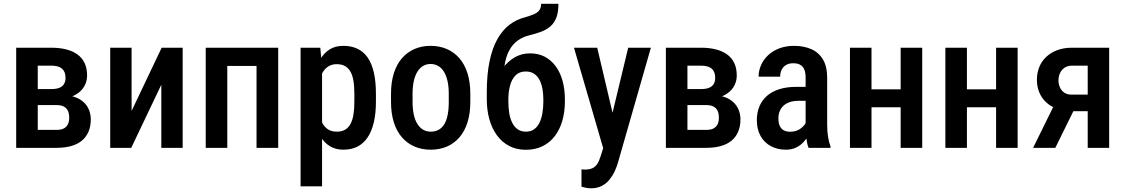

<svg xmlns="http://www.w3.org/2000/svg" viewBox="-20 -780 5938 1013"><path d="M278.8 -225.6H141.6L141.1 -310.1H251.5Q276.9 -310.1 293.2 -316.7Q309.6 -323.2 317.6 -336.7Q325.7 -350.1 325.7 -369.6Q325.7 -386.2 320.8 -398.4Q315.9 -410.6 306.4 -418.5Q296.9 -426.3 283 -429.9Q269 -433.6 250.5 -433.6H179.2V0H65.4V-528.3H250.5Q293.9 -528.3 328.9 -519.5Q363.8 -510.7 388.7 -492.7Q413.6 -474.6 426.5 -447Q439.5 -419.4 439.5 -381.8Q439.5 -357.9 430.4 -336.4Q421.4 -314.9 403.6 -298.3Q385.7 -281.7 359.9 -271.2Q334 -260.7 300.3 -258.3ZM278.8 0H107.9L155.3 -94.7H278.3Q302.2 -94.7 316.7 -102.3Q331.1 -109.9 338.1 -124.3Q345.2 -138.7 345.2 -159.2Q345.2 -179.7 338.6 -194.6Q332 -209.5 317.4 -217.5Q302.7 -225.6 278.3 -225.6H165.5L166.5 -310.1H298.3L329.6 -276.9Q373.5 -273.4 402.3 -255.4Q431.2 -237.3 445.1 -210Q459 -182.6 459 -150.4Q459 -113.3 446.8 -85Q434.6 -56.6 411.9 -37.8Q389.2 -19 355.5 -9.5Q321.8 0 278.8 0Z M674.3 -194.8 833 -528.3H943.8V0H831.1V-333L672.4 0H561.5V-528.3H674.3Z M1356.9 -528.3V-432.1H1153.8V-528.3ZM1179.2 -528.3V0H1065.4V-528.3ZM1447.8 -528.3V0H1333.5V-528.3Z M1679.2 -426.8V203.1H1565.9V-528.3H1669.9ZM1963.4 -285.2V-243.2Q1963.4 -181.2 1952.1 -133.8Q1940.9 -86.4 1919.2 -54.4Q1897.5 -22.5 1865.7 -6.3Q1834 9.8 1791.5 9.8Q1751.5 9.8 1721.9 -7.8Q1692.4 -25.4 1672.4 -57.1Q1652.3 -88.9 1640.4 -132.6Q1628.4 -176.3 1623 -228V-292.5Q1628.4 -347.2 1639.9 -392.3Q1651.4 -437.5 1671.6 -470.2Q1691.9 -502.9 1721.2 -520.5Q1750.5 -538.1 1791 -538.1Q1833.5 -538.1 1865.7 -522.9Q1897.9 -507.8 1919.7 -476.6Q1941.4 -445.3 1952.4 -397.7Q1963.4 -350.1 1963.4 -285.2ZM1849.6 -243.2V-285.2Q1849.6 -325.7 1844.5 -355.2Q1839.4 -384.8 1827.9 -403.8Q1816.4 -422.9 1799.1 -432.1Q1781.7 -441.4 1756.3 -441.4Q1733.9 -441.4 1716.8 -432.1Q1699.7 -422.9 1688 -406.5Q1676.3 -390.1 1669.4 -367.9Q1662.6 -345.7 1660.6 -319.8V-200.2Q1665 -168.9 1675.3 -142.8Q1685.5 -116.7 1705.3 -101.1Q1725.1 -85.4 1757.3 -85.4Q1782.2 -85.4 1799.8 -95.2Q1817.4 -105 1828.4 -124.5Q1839.4 -144 1844.5 -173.6Q1849.6 -203.1 1849.6 -243.2Z M2043 -242.7V-285.2Q2043 -346.7 2058.1 -394Q2073.2 -441.4 2101.3 -473.4Q2129.4 -505.4 2167.5 -521.7Q2205.6 -538.1 2251.5 -538.1Q2298.3 -538.1 2336.7 -521.7Q2375 -505.4 2403.1 -473.4Q2431.2 -441.4 2446.3 -394Q2461.4 -346.7 2461.4 -285.2V-242.7Q2461.4 -181.2 2446.3 -133.8Q2431.2 -86.4 2403.1 -54.4Q2375 -22.5 2336.9 -6.3Q2298.8 9.8 2252.4 9.8Q2206.5 9.8 2168.2 -6.3Q2129.9 -22.5 2101.6 -54.4Q2073.2 -86.4 2058.1 -133.8Q2043 -181.2 2043 -242.7ZM2156.7 -285.2V-242.7Q2156.7 -203.1 2163.6 -173.6Q2170.4 -144 2183.1 -124.5Q2195.8 -105 2213.4 -95.2Q2231 -85.4 2252.4 -85.4Q2276.4 -85.4 2294.2 -95.2Q2312 -105 2324 -124.5Q2335.9 -144 2341.8 -173.6Q2347.7 -203.1 2347.7 -242.7V-285.2Q2347.7 -324.2 2340.8 -353.8Q2334 -383.3 2321.3 -403.1Q2308.6 -422.9 2290.8 -432.6Q2272.9 -442.4 2251.5 -442.4Q2230.5 -442.4 2213.1 -432.6Q2195.8 -422.9 2183.1 -403.1Q2170.4 -383.3 2163.6 -353.8Q2156.7 -324.2 2156.7 -285.2Z M2835 -759.8H2926.3Q2926.3 -716.8 2915.8 -688.5Q2905.3 -660.2 2885.5 -642.3Q2865.7 -624.5 2836.9 -613.3Q2808.1 -602.1 2771 -593.3Q2737.8 -585 2711.2 -565.9Q2684.6 -546.9 2666.5 -513.4Q2648.4 -480 2640.9 -428.2Q2633.3 -376.5 2637.7 -301.8V-269.5L2548.3 -260.7V-293Q2548.3 -386.2 2562.7 -455.8Q2577.1 -525.4 2604 -573.2Q2630.9 -621.1 2667.7 -649.2Q2704.6 -677.2 2749 -688.5Q2775.9 -696.3 2795.2 -704.1Q2814.5 -711.9 2824.7 -724.9Q2835 -737.8 2835 -759.8ZM2776.4 -498.5Q2821.3 -498.5 2855.2 -480.2Q2889.2 -461.9 2912.8 -429.2Q2936.5 -396.5 2948.5 -352.1Q2960.4 -307.6 2960.4 -255.4V-244.6Q2960.4 -189.9 2947 -143.3Q2933.6 -96.7 2907.5 -62.3Q2881.3 -27.8 2842.8 -8.8Q2804.2 10.3 2754.4 10.3Q2705.1 10.3 2666.7 -9.8Q2628.4 -29.8 2602.1 -65.7Q2575.7 -101.6 2562 -150.4Q2548.3 -199.2 2548.3 -256.3V-267.1Q2548.3 -276.9 2554.2 -286.4Q2560.1 -295.9 2568.4 -307.1Q2576.7 -318.4 2582.5 -333Q2604 -382.8 2632.1 -419.9Q2660.2 -457 2696.3 -477.8Q2732.4 -498.5 2776.4 -498.5ZM2753.9 -402.8Q2720.2 -402.8 2700.2 -382.6Q2680.2 -362.3 2671.1 -328.6Q2662.1 -294.9 2662.1 -255.4V-245.1Q2662.1 -212.4 2666.7 -183.6Q2671.4 -154.8 2682.4 -132.6Q2693.4 -110.4 2711.2 -97.9Q2729 -85.4 2754.4 -85.4Q2780.3 -85.4 2797.9 -97.9Q2815.4 -110.4 2826.2 -132.3Q2836.9 -154.3 2841.8 -183.3Q2846.7 -212.4 2846.7 -244.6V-255.4Q2846.7 -285.2 2841.8 -311.8Q2836.9 -338.4 2826.2 -358.9Q2815.4 -379.4 2797.6 -391.1Q2779.8 -402.8 2753.9 -402.8Z M3181.2 -58.1 3294.4 -528.3H3414.1L3239.7 80.1Q3233.9 100.1 3223.4 123Q3212.9 146 3196.5 166.7Q3180.2 187.5 3156 200.4Q3131.8 213.4 3098.6 213.4Q3085 213.4 3072.3 210.9Q3059.6 208.5 3047.9 205.1V113.3Q3051.8 113.8 3056.6 114.3Q3061.5 114.7 3065.4 114.7Q3089.4 114.7 3105 107.7Q3120.6 100.6 3130.9 85.2Q3141.1 69.8 3148.9 44.4ZM3130.9 -528.3 3223.6 -135.3 3243.7 -7.8 3165.5 12.2 3008.3 -528.3Z M3706.5 -225.6H3569.3L3568.8 -310.1H3679.2Q3704.6 -310.1 3720.9 -316.7Q3737.3 -323.2 3745.4 -336.7Q3753.4 -350.1 3753.4 -369.6Q3753.4 -386.2 3748.5 -398.4Q3743.7 -410.6 3734.1 -418.5Q3724.6 -426.3 3710.7 -429.9Q3696.8 -433.6 3678.2 -433.6H3606.9V0H3493.2V-528.3H3678.2Q3721.7 -528.3 3756.6 -519.5Q3791.5 -510.7 3816.4 -492.7Q3841.3 -474.6 3854.2 -447Q3867.2 -419.4 3867.2 -381.8Q3867.2 -357.9 3858.2 -336.4Q3849.1 -314.9 3831.3 -298.3Q3813.5 -281.7 3787.6 -271.2Q3761.7 -260.7 3728 -258.3ZM3706.5 0H3535.6L3583 -94.7H3706.1Q3730 -94.7 3744.4 -102.3Q3758.8 -109.9 3765.9 -124.3Q3772.9 -138.7 3772.9 -159.2Q3772.9 -179.7 3766.4 -194.6Q3759.8 -209.5 3745.1 -217.5Q3730.5 -225.6 3706.1 -225.6H3593.3L3594.2 -310.1H3726.1L3757.3 -276.9Q3801.3 -273.4 3830.1 -255.4Q3858.9 -237.3 3872.8 -210Q3886.7 -182.6 3886.7 -150.4Q3886.7 -113.3 3874.5 -85Q3862.3 -56.6 3839.6 -37.8Q3816.9 -19 3783.2 -9.5Q3749.5 0 3706.5 0Z M4230.5 -107.4V-370.6Q4230.5 -397.9 4222.9 -414.6Q4215.3 -431.2 4200.9 -438.7Q4186.5 -446.3 4165 -446.3Q4142.6 -446.3 4127.2 -437Q4111.8 -427.7 4104 -411.9Q4096.2 -396 4096.2 -375.5H3982.4Q3982.4 -407.2 3995.4 -436.5Q4008.3 -465.8 4032.7 -488.8Q4057.1 -511.7 4091.8 -524.9Q4126.5 -538.1 4168.9 -538.1Q4219.7 -538.1 4259.3 -521.2Q4298.8 -504.4 4321.5 -467Q4344.2 -429.7 4344.2 -369.1V-122.6Q4344.2 -85.9 4348.9 -57.4Q4353.5 -28.8 4361.8 -7.8V0H4246.1Q4238.3 -19 4234.4 -48.8Q4230.5 -78.6 4230.5 -107.4ZM4245.6 -321.8 4246.1 -248H4191.4Q4167 -248 4147.5 -241.5Q4127.9 -234.9 4114.5 -222.9Q4101.1 -210.9 4094 -193.8Q4086.9 -176.8 4086.9 -156.2Q4086.9 -131.3 4094 -115.7Q4101.1 -100.1 4115 -92.5Q4128.9 -85 4148.9 -85Q4176.3 -85 4196.5 -96.9Q4216.8 -108.9 4227.8 -126Q4238.8 -143.1 4236.3 -157.2L4262.2 -109.9Q4258.3 -91.3 4247.8 -70.8Q4237.3 -50.3 4220.7 -31.7Q4204.1 -13.2 4180.7 -1.7Q4157.2 9.8 4126.5 9.8Q4082 9.8 4047.4 -8.8Q4012.7 -27.3 3992.9 -62.3Q3973.1 -97.2 3973.1 -146Q3973.1 -185.5 3986.3 -217.8Q3999.5 -250 4025.4 -273.2Q4051.3 -296.4 4090.6 -309.1Q4129.9 -321.8 4182.6 -321.8Z M4763.2 -308.6V-213.9H4545.9V-308.6ZM4578.1 -528.3V0H4464.4V-528.3ZM4845.7 -528.3V0H4731.9V-528.3Z M5266.6 -308.6V-213.9H5049.3V-308.6ZM5081.5 -528.3V0H4967.8V-528.3ZM5349.1 -528.3V0H5235.4V-528.3Z M5558.1 -258.8H5675.3L5547.9 0H5430.7ZM5636.2 -528.3H5832V0H5718.8V-433.6H5636.2Q5611.8 -433.6 5595.7 -422.1Q5579.6 -410.6 5572 -392.8Q5564.5 -375 5564.5 -356Q5564.5 -337.4 5571.8 -320.1Q5579.1 -302.7 5594.5 -291.7Q5609.9 -280.8 5633.3 -280.8H5755.4V-193.4H5633.3Q5590.8 -193.4 5556.9 -205.8Q5522.9 -218.3 5499.3 -240.5Q5475.6 -262.7 5463.1 -293Q5450.7 -323.2 5450.7 -358.9Q5450.7 -395.5 5463.4 -426.5Q5476.1 -457.5 5500.2 -480.2Q5524.4 -502.9 5558.6 -515.6Q5592.8 -528.3 5636.2 -528.3Z"/></svg>

Font: Roboto Condensed Medium
Style: Regular
Weight: 500
Designer: Christian Robertson
Foundry: Google
Version: Version 3.0